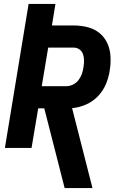

<svg xmlns="http://www.w3.org/2000/svg" viewBox="-20 -755 616 980"><path d="M310 205H452L348 -203Q383 -206 418 -221Q453 -236 479.5 -263.5Q506 -291 520.5 -325.5Q535 -360 540 -395Q546 -431 544 -467Q542 -503 528 -534Q514 -565 487.5 -586.5Q461 -608 426.5 -616.5Q392 -625 356 -625H245L263 -735H126L5 0H141L175 -202H206ZM193 -315 226 -512H356Q373 -512 386 -502.5Q399 -493 404 -477.5Q409 -462 409 -445Q409 -428 406 -412Q404 -395 398 -378Q392 -361 380.5 -346Q369 -331 352 -323Q335 -315 318 -315Z"/></svg>

Font: Iosevka Sparkle Extrabold
Style: Italic
Weight: 800
Italic angle: -9°
Designer: Belleve Invis
Foundry: Belleve Invis
Version: Version 4.5.0; ttfautohint (v1.8.3)